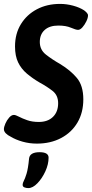

<svg xmlns="http://www.w3.org/2000/svg" viewBox="-26 -729 471 984"><path d="M163 7Q125 7 89.5 -3Q54 -13 28 -29Q13 -36 3.5 -46Q-6 -56 -6 -67Q-6 -78 1.5 -95.5Q9 -113 21 -126.5Q33 -140 45 -140Q54 -140 71 -131Q88 -122 113.5 -113Q139 -104 173 -104Q219 -104 245.5 -130Q272 -156 272 -200Q272 -241 243 -263.5Q214 -286 177 -306Q141 -327 112 -351.5Q83 -376 67 -409Q51 -442 51 -491Q51 -556 81 -605Q111 -654 163 -681.5Q215 -709 282 -709Q315 -709 348.5 -700Q382 -691 405 -676Q412 -671 418.5 -664Q425 -657 425 -650Q425 -637 416.5 -619.5Q408 -602 396.5 -589Q385 -576 374 -576Q363 -576 337.5 -587Q312 -598 273 -598Q228 -598 203 -575.5Q178 -553 178 -514Q178 -474 209 -449.5Q240 -425 282 -401Q335 -369 368 -329.5Q401 -290 401 -220Q401 -152 371 -101Q341 -50 287 -21.5Q233 7 163 7ZM119 235Q109 235 99.5 231.5Q90 228 90 218Q90 209 96 198Q102 187 110 161.5Q118 136 123 83Q127 51 177 51Q223 51 223 79Q223 113 206.5 149Q190 185 166 210Q142 235 119 235Z"/></svg>

Font: Asap Condensed Condensed SemiBold
Style: Italic
Weight: 600
Width: 3
Italic angle: -6°
Designer: Pablo Cosgaya
Foundry: Omnibus-Type
Version: Version 3.001; ttfautohint (v1.8.4.7-5d5b)